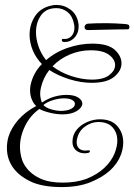

<svg xmlns="http://www.w3.org/2000/svg" viewBox="-20 -695 545 779"><path d="M230 64Q159 64 112 45Q60 22 34 -13.5Q8 -49 8 -95Q8 -117 14 -139Q25 -175 53.5 -208Q82 -241 127 -265Q117 -273 109.5 -290.5Q102 -308 102 -329Q102 -334 102.5 -339.5Q103 -345 104 -350Q115 -400 150 -435Q125 -461 112.5 -492Q100 -523 100 -554Q100 -595 121.5 -628.5Q143 -662 186 -672Q198 -675 209 -675Q240 -675 266 -656Q292 -637 298 -601Q299 -598 299 -594.5Q299 -591 299 -588Q299 -559 280.5 -540.5Q262 -522 236 -525Q231 -527 231 -532Q231 -539 237 -537Q257 -535 269.5 -548Q282 -561 282 -583Q282 -587 281.5 -591Q281 -595 280 -599Q274 -630 254 -646Q234 -662 209 -662Q167 -662 146.5 -633Q126 -604 126 -564Q126 -536 136.5 -506Q147 -476 167 -451Q205 -484 255 -501Q305 -518 354 -518Q418 -518 445.5 -493Q473 -468 473 -438Q473 -408 443.5 -383.5Q414 -359 352 -359Q308 -359 261.5 -373.5Q215 -388 180 -411Q155 -379 146 -339Q143 -327 143 -315Q143 -305 145 -296Q147 -287 150 -279Q176 -296 201 -303Q226 -310 250 -310Q282 -310 298.5 -298.5Q315 -287 314 -273Q312 -257 290.5 -244Q269 -231 234 -231Q208 -231 180.5 -238Q153 -245 140 -253Q103 -227 82 -184.5Q61 -142 61 -98Q61 -93 61.5 -87Q62 -81 63 -75Q65 -59 70.5 -44Q76 -29 86 -16Q106 12 142.5 29Q179 46 234 46Q288 46 330 31Q375 13 403.5 -14Q432 -41 445 -73Q456 -101 456 -124Q456 -157 436.5 -178.5Q417 -200 379 -200Q351 -200 325.5 -182Q300 -164 293 -133Q292 -129 291.5 -125.5Q291 -122 291 -118Q291 -102 300.5 -93Q310 -84 326 -84Q329 -84 332 -84.5Q335 -85 338 -85H341Q345 -85 345 -82Q345 -77 339 -75Q335 -74 331.5 -73.5Q328 -73 324 -73Q302 -73 288 -85.5Q274 -98 274 -119Q274 -148 291 -168.5Q308 -189 334 -200Q360 -211 385 -211Q432 -211 456 -183.5Q480 -156 480 -117Q480 -94 471 -68Q457 -31 426 -3Q395 25 346.5 44.5Q298 64 230 64ZM353 -372Q400 -372 423.5 -390.5Q447 -409 447 -431Q447 -454 422.5 -472.5Q398 -491 348 -491Q304 -491 263.5 -474Q223 -457 193 -426Q227 -400 270.5 -386Q314 -372 353 -372ZM225 -245Q252 -245 268 -253Q284 -261 284 -274Q284 -283 272.5 -289.5Q261 -296 239 -296Q220 -296 196 -289Q172 -282 156 -269Q166 -258 185.5 -252Q205 -246 225 -245ZM337 -573Q323 -573 323 -586Q323 -590 326.5 -594Q330 -598 336 -599Q346 -600 370 -600.5Q394 -601 414 -601Q429 -601 448 -600Q467 -599 482 -598Q497 -597 500 -595Q505 -593 505 -585Q505 -576 498 -576Q480 -576 454.5 -575.5Q429 -575 403.5 -574.5Q378 -574 359 -573.5Q340 -573 337 -573Z"/></svg>

Font: Puppies Play
Style: Regular
Weight: 400
Designer: Robert E. Leuschke
Foundry: Robert E. Leuschke
Version: Version 1.010; ttfautohint (v1.8.3)